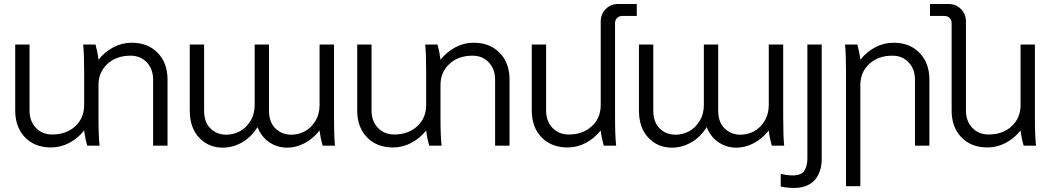

<svg xmlns="http://www.w3.org/2000/svg" viewBox="-20 -720 5195 949"><path d="M396 -201.2V-359.9Q396 -455.1 391.1 -500H452.1Q462.4 -462.9 466.8 -424.8Q497.6 -463.4 540 -486.1Q582.5 -508.8 630.9 -508.8Q710.9 -508.8 759.5 -458.7Q808.1 -408.7 808.1 -326.2V0H736.8V-326.2Q736.8 -378.4 705.6 -411.6Q674.3 -444.8 625 -444.8Q555.2 -444.8 511 -404.1Q466.8 -363.3 466.8 -298.8V-140.1Q466.8 -49.8 472.2 0H411.1Q399.9 -40 396 -75.2Q365.2 -36.6 322.8 -13.9Q280.3 8.8 231.9 8.8Q151.9 8.8 103.5 -41.3Q55.2 -91.3 55.2 -173.8V-500H126V-173.8Q126 -121.6 157.2 -88.4Q188.5 -55.2 237.8 -55.2Q307.6 -55.2 351.8 -95.9Q396 -136.7 396 -201.2Z M1238.8 -201.2V-500H1309.6V-173.8Q1309.6 -115.7 1341.6 -85Q1373.5 -54.2 1419.9 -54.2Q1454.6 -54.2 1485.8 -70.6Q1517.1 -86.9 1538.3 -121.3Q1559.6 -155.8 1559.6 -201.2V-500H1630.9V-140.1Q1630.9 -44.9 1635.7 0H1574.7Q1563.5 -40 1559.6 -75.2Q1526.9 -33.7 1484.9 -12Q1442.9 9.8 1399.9 9.8Q1351.1 9.8 1311.5 -16.6Q1272 -43 1252.9 -91.8Q1221.7 -42 1176.3 -16.1Q1130.9 9.8 1080.6 9.8Q1011.2 9.8 964.6 -39.1Q918 -87.9 918 -173.8V-500H988.8V-173.8Q988.8 -115.7 1020.5 -85Q1052.2 -54.2 1098.6 -54.2Q1133.3 -54.2 1164.6 -70.6Q1195.8 -86.9 1217.3 -121.3Q1238.8 -155.8 1238.8 -201.2Z M2086.4 -201.2V-359.9Q2086.4 -455.1 2081.5 -500H2142.6Q2152.8 -462.9 2157.2 -424.8Q2188 -463.4 2230.5 -486.1Q2272.9 -508.8 2321.3 -508.8Q2401.4 -508.8 2450 -458.7Q2498.5 -408.7 2498.5 -326.2V0H2427.2V-326.2Q2427.2 -378.4 2396 -411.6Q2364.7 -444.8 2315.4 -444.8Q2245.6 -444.8 2201.4 -404.1Q2157.2 -363.3 2157.2 -298.8V-140.1Q2157.2 -49.8 2162.6 0H2101.6Q2090.3 -40 2086.4 -75.2Q2055.7 -36.6 2013.2 -13.9Q1970.7 8.8 1922.4 8.8Q1842.3 8.8 1793.9 -41.3Q1745.6 -91.3 1745.6 -173.8V-500H1816.4V-173.8Q1816.4 -121.6 1847.7 -88.4Q1878.9 -55.2 1928.2 -55.2Q1998 -55.2 2042.2 -95.9Q2086.4 -136.7 2086.4 -201.2Z M3020 -606V-140.1Q3020 -49.8 3025.4 0H2964.4Q2953.1 -40 2949.2 -75.2Q2918.5 -36.6 2876 -13.9Q2833.5 8.8 2785.2 8.8Q2705.1 8.8 2656.7 -41.3Q2608.4 -91.3 2608.4 -173.8V-500H2679.2V-173.8Q2679.2 -121.6 2710.4 -88.4Q2741.7 -55.2 2791 -55.2Q2860.8 -55.2 2905 -95.9Q2949.2 -136.7 2949.2 -201.2V-613.8Q2949.2 -650.4 2973.9 -675.3Q2998.5 -700.2 3035.2 -700.2H3127.4V-641.1H3055.2Q3040 -641.1 3030 -631.1Q3020 -621.1 3020 -606Z M3459 -201.2V-500H3529.8V-173.8Q3529.8 -115.7 3561.8 -85Q3593.8 -54.2 3640.1 -54.2Q3674.8 -54.2 3706.1 -70.6Q3737.3 -86.9 3758.5 -121.3Q3779.8 -155.8 3779.8 -201.2V-500H3851.1V-140.1Q3851.1 -44.9 3856 0H3794.9Q3783.7 -40 3779.8 -75.2Q3747.1 -33.7 3705.1 -12Q3663.1 9.8 3620.1 9.8Q3571.3 9.8 3531.7 -16.6Q3492.2 -43 3473.1 -91.8Q3441.9 -42 3396.5 -16.1Q3351.1 9.8 3300.8 9.8Q3231.4 9.8 3184.8 -39.1Q3138.2 -87.9 3138.2 -173.8V-500H3209V-173.8Q3209 -115.7 3240.7 -85Q3272.5 -54.2 3318.8 -54.2Q3353.5 -54.2 3384.8 -70.6Q3416 -86.9 3437.5 -121.3Q3459 -155.8 3459 -201.2Z M4041.5 -500V66.9Q4041.5 95.2 4034.2 119.6Q4026.9 144 4011.5 164.6Q3996.1 185.1 3968.8 197Q3941.4 209 3904.8 209Q3872.6 209 3838.9 202.1V139.2Q3870.6 147 3898.4 147Q3939.9 147 3955.3 124Q3970.7 101.1 3970.7 63V-500Z M4156.7 -500H4217.8Q4228 -462.9 4232.4 -424.8Q4263.2 -463.4 4305.7 -486.1Q4348.1 -508.8 4396.5 -508.8Q4476.6 -508.8 4525.1 -458.7Q4573.7 -408.7 4573.7 -326.2V0H4502.4V-326.2Q4502.4 -378.4 4471.2 -411.6Q4439.9 -444.8 4390.6 -444.8Q4320.8 -444.8 4276.6 -404.1Q4232.4 -363.3 4232.4 -298.8V200.2H4161.6V-359.9Q4161.6 -455.1 4156.7 -500Z M5100.6 0H5039.6Q5028.3 -40 5024.4 -75.2Q4993.7 -36.6 4951.2 -13.9Q4908.7 8.8 4860.4 8.8Q4780.3 8.8 4731.9 -41.3Q4683.6 -91.3 4683.6 -173.8V-606Q4683.6 -621.1 4673.6 -631.1Q4663.6 -641.1 4648.4 -641.1H4576.7V-700.2H4668.5Q4705.1 -700.2 4729.7 -675.3Q4754.4 -650.4 4754.4 -613.8V-173.8Q4754.4 -121.6 4785.6 -88.4Q4816.9 -55.2 4866.2 -55.2Q4936 -55.2 4980.2 -95.9Q5024.4 -136.7 5024.4 -201.2V-500H5095.2V-140.1Q5095.2 -49.8 5100.6 0Z"/></svg>

Font: LT Superior
Style: Regular
Weight: 400
Designer: Daniel Lyons
Foundry: LyonsType
Version: Version 1.000